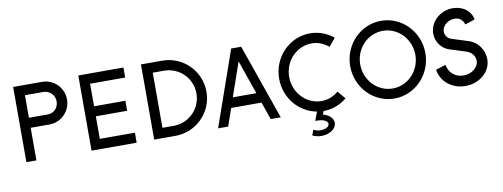

<svg xmlns="http://www.w3.org/2000/svg" viewBox="-64 -959 3957 1509"><g transform="rotate(-10 1914.0 -205.0)"><path d="M307 -520C357 -520 397 -480 397 -430C397 -380 361 -340 311 -340H160V-520ZM310 -260C404 -260 480 -336 480 -430C480 -524 405 -600 311 -600H80V0H160V-260Z M600 0H960V-80H680V-260H930V-340H680V-520H960V-600H600Z M1270 -520C1392 -520 1490 -422 1490 -300C1490 -178 1392 -80 1270 -80H1180V-520ZM1270 0C1436 0 1570 -134 1570 -300C1570 -466 1436 -600 1270 -600H1100V0Z M1860 -490 1954 -220H1766ZM2030 0H2110L1900 -600H1820L1610 0H1690L1739 -140H1981Z M2584 -121C2547 -90 2501 -70 2450 -70C2328 -70 2230 -173 2230 -300C2230 -427 2328 -530 2450 -530C2501 -530 2547 -510 2584 -479L2637 -542C2586 -584 2521 -610 2450 -610C2284 -610 2150 -471 2150 -300C2150 -147 2257 -20 2398 5L2372 75C2380 75 2391 75 2402 76C2441 78 2471 94 2471 116C2471 138 2440 155 2401 155C2379 155 2359 149 2346 140L2329 183C2349 194 2374 200 2401 200C2467 200 2521 162 2521 116C2521 79 2487 48 2440 37L2450 10C2521 10 2586 -16 2637 -58L2584 -121Z M2797 -300C2797 -427 2895 -530 3017 -530C3139 -530 3237 -427 3237 -300C3237 -173 3139 -70 3017 -70C2895 -70 2797 -173 2797 -300ZM2717 -300C2717 -129 2851 10 3017 10C3183 10 3317 -129 3317 -300C3317 -471 3183 -610 3017 -610C2851 -610 2717 -471 2717 -300Z M3584 10C3695 10 3788 -68 3788 -167C3788 -241 3742 -310 3669 -333L3536 -375C3513 -382 3497 -400 3491 -422C3480 -461 3507 -506 3557 -521C3608 -536 3651 -517 3665 -467L3744 -493C3727 -590 3620 -627 3534 -602C3442 -575 3385 -485 3410 -398C3424 -349 3460 -311 3507 -296L3639 -254C3682 -240 3704 -204 3704 -170C3704 -122 3652 -74 3583 -74C3515 -74 3468 -118 3456 -181L3377 -156C3392 -56 3480 10 3584 10Z"/></g></svg>

Font: Gauge
Style: Regular
Weight: 400
Designer: Daniel Pimley
Foundry: Daniel Pimley
Version: Version 1.004;PS 001.001;hotconv 1.0.56